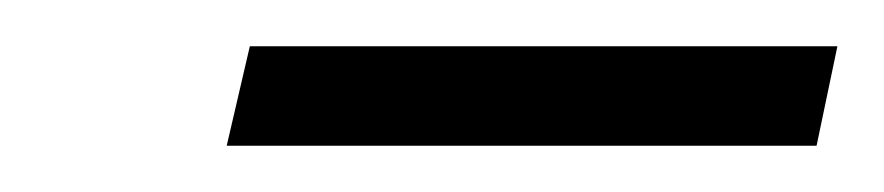

<svg xmlns="http://www.w3.org/2000/svg" viewBox="-20 -687 382 83"><path d="M78 -624 88 -667H342L333 -624Z"/></svg>

Font: Saira SemiCondensed Light
Style: Italic
Weight: 300
Width: 4
Italic angle: -12°
Designer: Hector Gatti with collaboration of the Omnibus-Type team
Foundry: Omnibus-Type
Version: Version 1.101